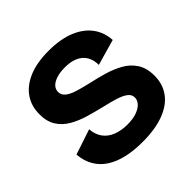

<svg xmlns="http://www.w3.org/2000/svg" viewBox="-175 -834 1008 1008"><g transform="rotate(-45 329.0 -330.0)"><path d="M331 14Q267 14 215 2Q163 -10 125 -34.5Q87 -59 65 -97Q43 -135 39 -185L180 -232Q183 -190 204 -162Q225 -134 260.5 -120.5Q296 -107 340 -107Q382 -107 410.5 -117.5Q439 -128 453.5 -144.5Q468 -161 468 -180Q468 -202 449 -216.5Q430 -231 397 -241.5Q364 -252 320 -262Q270 -274 222 -288Q174 -302 135 -324.5Q96 -347 73.5 -382.5Q51 -418 51 -472Q51 -533 82 -578Q113 -623 173 -648.5Q233 -674 321 -674Q408 -674 469 -649Q530 -624 563 -579.5Q596 -535 599 -476L455 -435Q455 -464 445.5 -486Q436 -508 419 -522.5Q402 -537 377 -544.5Q352 -552 320 -552Q282 -552 255.5 -543Q229 -534 216 -519.5Q203 -505 203 -486Q203 -462 223.5 -446.5Q244 -431 279.5 -420.5Q315 -410 358 -400Q401 -391 447 -377.5Q493 -364 533 -342Q573 -320 597.5 -282.5Q622 -245 622 -188Q622 -127 589.5 -81.5Q557 -36 492 -11Q427 14 331 14Z"/></g></svg>

Font: Bricolage Grotesque 96pt ExtraBold ExtraBold
Style: Regular
Weight: 800
Version: Version 1.001;gftools[0.9.33.dev8+g029e19f]